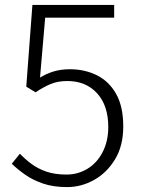

<svg xmlns="http://www.w3.org/2000/svg" viewBox="-20 -749 575 782"><path d="M253 13Q197 13 155 -1.5Q113 -16 82.5 -37.5Q52 -59 28 -82L61 -123Q82 -101 108 -81.5Q134 -62 169 -50Q204 -38 251 -38Q297 -38 336 -61.5Q375 -85 398 -129.5Q421 -174 421 -232Q421 -319 375.5 -369Q330 -419 254 -419Q215 -419 185.5 -406.5Q156 -394 125 -373L87 -396L112 -729H445V-677H164L143 -433Q169 -449 198.5 -458Q228 -467 265 -467Q325 -467 374.5 -442.5Q424 -418 453 -366.5Q482 -315 482 -234Q482 -155 448.5 -100Q415 -45 363 -16Q311 13 253 13Z"/></svg>

Font: Noto Sans TC Thin Light
Style: Regular
Weight: 300
Version: Version 2.004-H2;hotconv 1.0.118;makeotfexe 2.5.65603